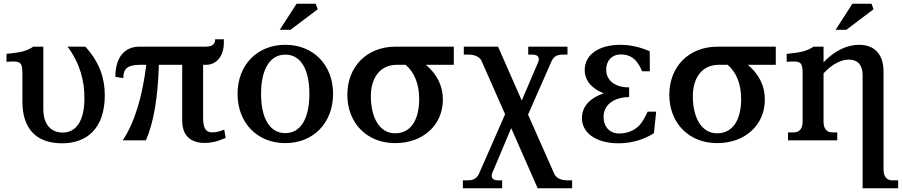

<svg xmlns="http://www.w3.org/2000/svg" viewBox="-20 -758 4871 1037"><path d="M546 -244C546 -332 520 -419 441 -506H345C413 -414 436 -321 436 -228C436 -101 389 -42 318 -42C260 -42 214 -81 214 -169V-506H160C127 -484 98 -475 15 -467V-424C91 -430 101 -425 101 -358V-209C101 -64 175 16 315 16C450 16 546 -65 546 -244Z M1077 -123V-408H1094C1151 -408 1189 -458 1189 -526V-546H1142C1142 -523 1131 -506 1090 -506H733C655 -506 603 -451 603 -343L646 -336C646 -386 667 -408 739 -408H770C748 -229 705 -93 643 0H768C809 -93 833 -229 838 -408H964V-107C964 -26 1009 14 1086 14C1116 14 1148 9 1199 -13L1191 -58C1168 -48 1145 -43 1127 -43C1089 -43 1077 -69 1077 -123Z M1521 -39C1439 -39 1390 -116 1390 -251C1390 -386 1439 -463 1521 -463C1603 -463 1651 -386 1651 -251C1651 -116 1603 -39 1521 -39ZM1263 -251C1263 -95 1369 15 1521 15C1673 15 1779 -95 1779 -251C1779 -407 1673 -516 1521 -516C1369 -516 1263 -407 1263 -251ZM1491 -597H1549L1696 -708L1685 -738H1582Z M2114 -38C2032 -38 1983 -119 1983 -239C1983 -335 2031 -408 2123 -408H2171C2218 -368 2244 -304 2244 -224C2244 -106 2196 -38 2114 -38ZM1856 -246C1856 -93 1962 15 2114 15C2266 15 2372 -83 2372 -221C2372 -295 2339 -359 2280 -408H2431V-506H2117C1962 -506 1856 -399 1856 -246Z M2485 -463H2512C2542 -463 2569 -452 2580 -431L2708 -141L2569 176C2560 197 2546 216 2507 216H2480V259H2692V216H2668C2638 216 2630 197 2639 176L2741 -66L2884 259H3070V216H3043C3013 216 2986 205 2975 184L2832 -139L2957 -423C2966 -444 2979 -463 3018 -463H3045V-506H2833V-463H2857C2887 -463 2896 -445 2887 -423L2798 -215L2670 -506H2485Z M3123 -120C3123 -43 3195 16 3322 16C3394 16 3462 -6 3512 -39L3524 -155H3478C3469 -135 3460 -119 3452 -106C3429 -67 3386 -37 3324 -37C3268 -37 3240 -79 3240 -126C3240 -201 3308 -233 3378 -234V-286C3313 -285 3254 -316 3254 -382C3254 -427 3282 -464 3334 -464C3376 -464 3408 -446 3431 -407C3436 -400 3443 -385 3448 -373H3490L3489 -481C3445 -501 3388 -516 3332 -516C3209 -516 3138 -459 3138 -380C3138 -319 3181 -277 3241 -254C3174 -232 3123 -188 3123 -120Z M3853 -38C3771 -38 3722 -119 3722 -239C3722 -335 3770 -408 3862 -408H3910C3957 -368 3983 -304 3983 -224C3983 -106 3935 -38 3853 -38ZM3595 -246C3595 -93 3701 15 3853 15C4005 15 4111 -83 4111 -221C4111 -295 4078 -359 4019 -408H4170V-506H3856C3701 -506 3595 -399 3595 -246Z M4428 -101V-362C4475 -412 4522 -436 4565 -436C4611 -436 4639 -408 4639 -353V259H4831V216H4799C4769 216 4752 195 4752 158V-371C4752 -466 4703 -516 4619 -516C4559 -516 4492 -488 4428 -422V-506H4374C4341 -484 4312 -475 4229 -467V-424C4305 -430 4315 -425 4315 -358V-101C4315 -64 4298 -43 4268 -43H4236V0H4502V-43H4475C4445 -43 4428 -64 4428 -101ZM4493 -597H4551L4698 -708L4687 -738H4584Z"/></svg>

Font: LT Superior Serif Semibold
Style: Regular
Weight: 600
Designer: Daniel Lyons
Foundry: LyonsType
Version: Version 2.120;FEAKit 1.0